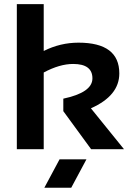

<svg xmlns="http://www.w3.org/2000/svg" viewBox="-20 -718 629 924"><path d="M61 0V-698.2H190.4V-472.7Q270 -512.7 357.9 -512.7Q554.2 -512.7 554.2 -364.7Q554.2 -257.3 417.5 -196.8L576.7 0H418.5L284.7 -183.1V-243.2Q424.8 -272.9 424.8 -340.8Q424.8 -410.2 332 -410.2Q267.1 -410.2 190.4 -369.1V0ZM396 48.8 322.8 185.5H193.4L266.6 48.8Z"/></svg>

Font: SansationBold
Style: Bold
Weight: 700
Designer: Bernd Montag
Version: Version 1.301